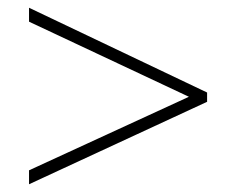

<svg xmlns="http://www.w3.org/2000/svg" viewBox="-20 -610 610 496"><path d="M55 -170V-134L515 -347V-371L55 -590V-554L468 -360Z"/></svg>

Font: Noto Sans Arabic ExtLt
Style: Regular
Weight: 200
Designer: Monotype Design Team, Nadine Chahine, Nizar Qandah and Khaled Hosny
Foundry: Monotype Imaging Inc.
Version: Version 2.012